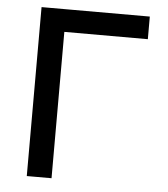

<svg xmlns="http://www.w3.org/2000/svg" viewBox="-51 -739 688 785"><g transform="rotate(5 293.0 -346.5)"><path d="M87.9 0V-693.4H189.5V0ZM87.9 -600.6V-693.4H532.2V-600.6Z"/></g></svg>

Font: Cascadia Code
Style: Regular
Weight: 400
Monospace: yes
Designer: Aaron Bell
Foundry: Saja Typeworks
Version: Version 2106.017